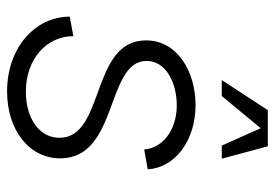

<svg xmlns="http://www.w3.org/2000/svg" viewBox="-137 -623 776 542"><g transform="rotate(90 251.0 -352.0)"><path d="M238 16C348 16 427 -47 427 -134C427 -299 152 -262 152 -378C152 -433 215 -463 277 -463C349 -463 398 -422 402 -371L458 -381C454 -456 379 -516 277 -516C182 -516 94 -465 94 -376C94 -219 369 -261 369 -132C369 -75 314 -37 239 -37C145 -37 82 -97 82 -171L27 -161C27 -63 115 16 238 16ZM206 -590H251L342 -700L391 -590H428L393 -720H291Z"/></g></svg>

Font: Uncut Sans Light Italic
Style: Regular
Weight: 300
Italic angle: -11°
Designer: Kasper Nordkvist
Foundry: UNCUT.wtf
Version: Version 1.304;Glyphs 3.2 (3246)